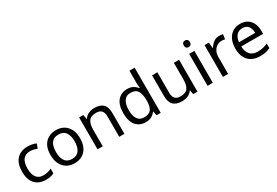

<svg xmlns="http://www.w3.org/2000/svg" viewBox="58 -1773 4035 2797"><g transform="rotate(-30 2075.5 -375.0)"><path d="M300 10Q229 10 173.5 -19Q118 -48 86.5 -109Q55 -170 55 -265Q55 -364 88 -426Q121 -488 177.5 -517Q234 -546 306 -546Q347 -546 385 -537.5Q423 -529 447 -517L420 -444Q396 -453 364 -461Q332 -469 304 -469Q146 -469 146 -266Q146 -169 184.5 -117.5Q223 -66 299 -66Q343 -66 376.5 -75Q410 -84 438 -97V-19Q411 -5 378.5 2.5Q346 10 300 10Z M1031 -269Q1031 -136 963.5 -63Q896 10 781 10Q710 10 654.5 -22.5Q599 -55 567 -117.5Q535 -180 535 -269Q535 -402 602 -474Q669 -546 784 -546Q857 -546 912.5 -513.5Q968 -481 999.5 -419.5Q1031 -358 1031 -269ZM626 -269Q626 -174 663.5 -118.5Q701 -63 783 -63Q864 -63 902 -118.5Q940 -174 940 -269Q940 -364 902 -418Q864 -472 782 -472Q700 -472 663 -418Q626 -364 626 -269Z M1428 -546Q1524 -546 1573 -499.5Q1622 -453 1622 -349V0H1535V-343Q1535 -408 1506 -440Q1477 -472 1415 -472Q1326 -472 1292 -422Q1258 -372 1258 -278V0H1170V-536H1241L1254 -463H1259Q1285 -505 1331 -525.5Q1377 -546 1428 -546Z M1978 10Q1878 10 1818 -59.5Q1758 -129 1758 -267Q1758 -405 1818.5 -475.5Q1879 -546 1979 -546Q2041 -546 2080.5 -523Q2120 -500 2145 -467H2151Q2150 -480 2147.5 -505.5Q2145 -531 2145 -546V-760H2233V0H2162L2149 -72H2145Q2121 -38 2081 -14Q2041 10 1978 10ZM1992 -63Q2077 -63 2111.5 -109.5Q2146 -156 2146 -250V-266Q2146 -366 2113 -419.5Q2080 -473 1991 -473Q1920 -473 1884.5 -416.5Q1849 -360 1849 -265Q1849 -169 1884.5 -116Q1920 -63 1992 -63Z M2851 -536V0H2779L2766 -71H2762Q2736 -29 2690 -9.5Q2644 10 2592 10Q2495 10 2446 -36.5Q2397 -83 2397 -185V-536H2486V-191Q2486 -127 2515 -95Q2544 -63 2605 -63Q2694 -63 2728.5 -113Q2763 -163 2763 -257V-536Z M3109 -536V0H3021V-536ZM3066 -737Q3086 -737 3101.5 -723.5Q3117 -710 3117 -681Q3117 -653 3101.5 -639Q3086 -625 3066 -625Q3044 -625 3029 -639Q3014 -653 3014 -681Q3014 -710 3029 -723.5Q3044 -737 3066 -737Z M3529 -546Q3544 -546 3561.5 -544.5Q3579 -543 3592 -540L3581 -459Q3568 -462 3552.5 -464Q3537 -466 3523 -466Q3482 -466 3446 -443.5Q3410 -421 3388.5 -380.5Q3367 -340 3367 -286V0H3279V-536H3351L3361 -438H3365Q3391 -482 3432 -514Q3473 -546 3529 -546Z M3879 -546Q3948 -546 3997.5 -516Q4047 -486 4073.5 -431.5Q4100 -377 4100 -304V-251H3733Q3735 -160 3779.5 -112.5Q3824 -65 3904 -65Q3955 -65 3994.5 -74.5Q4034 -84 4076 -102V-25Q4035 -7 3995 1.5Q3955 10 3900 10Q3824 10 3765.5 -21Q3707 -52 3674.5 -113.5Q3642 -175 3642 -264Q3642 -352 3671.5 -415Q3701 -478 3754.5 -512Q3808 -546 3879 -546ZM3878 -474Q3815 -474 3778.5 -433.5Q3742 -393 3735 -321H4008Q4007 -389 3976 -431.5Q3945 -474 3878 -474Z"/></g></svg>

Font: Noto Sans Adlam
Style: Regular
Weight: 400
Designer: Mark Jamra, Neil Patel
Foundry: JamraPatel LLC
Version: Version 3.001